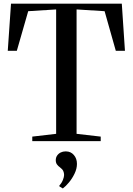

<svg xmlns="http://www.w3.org/2000/svg" viewBox="-20 -763 718 1038"><path d="M283.5 -39.5V-712L132.5 -702.5L71 -488.5H22L39.5 -743H638.5L655.5 -488.5H606L545.5 -702.5L394 -712V-39.5L524.5 -24.5V0H154.5V-24.5ZM396 123Q396 149 383.2 175.5Q370.5 202 352.8 223.2Q335 244.5 320 255.5H319L301 244.5L300.5 241Q313.5 226.5 320 210Q326.5 193.5 326.5 183Q326.5 171.5 322 161.5Q317.5 151.5 304 141.5Q294.5 135 288 126Q281.5 117 281.5 103Q281.5 88.5 289 77.8Q296.5 67 308.5 61.2Q320.5 55.5 333.5 55.5H336.5Q362.5 55.5 379.2 74.8Q396 94 396 123Z"/></svg>

Font: Merriweather 120pt
Style: Regular
Weight: 400
Version: Version 2.100